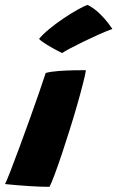

<svg xmlns="http://www.w3.org/2000/svg" viewBox="-56 -740 466 762"><path d="M140.5 1.5Q106 1.5 59 -1.5Q12 -4.5 -36 -9.5Q-29.5 -22.5 -14.2 -61.5Q1 -100.5 20.5 -153.5Q40 -206.5 60.5 -263.2Q81 -320 98.2 -369.8Q115.5 -419.5 125.5 -450.5Q146 -456 176.5 -458.2Q207 -460.5 236.8 -461Q266.5 -461.5 285 -461.5Q282.5 -444 273.2 -407.8Q264 -371.5 250.5 -324.2Q237 -277 221.2 -226.8Q205.5 -176.5 190 -130.2Q174.5 -84 161.5 -49Q148.5 -14 140.5 1.5ZM292 -720.5Q318.5 -706.5 339 -686.5Q359.5 -666.5 372.8 -649Q386 -631.5 390 -625Q364.5 -616 334 -602.2Q303.5 -588.5 274.2 -574.2Q245 -560 222.5 -548Q200 -536 190.5 -529.5Q184.5 -532 165 -542.5Q145.5 -553 125.8 -565.2Q106 -577.5 99 -585.5Q113 -603 139 -624.5Q165 -646 195 -666.2Q225 -686.5 251.2 -701.2Q277.5 -716 292 -720.5Z"/></svg>

Font: Grandstander ExtraBold
Style: Italic
Weight: 800
Italic angle: -15°
Designer: Tyler Finck
Foundry: Etcetera Type Co
Version: Version 1.200; ttfautohint (v1.8.3)